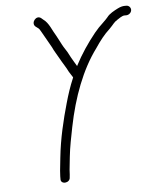

<svg xmlns="http://www.w3.org/2000/svg" viewBox="-51 -679 618 786"><g transform="rotate(-5 258.0 -286.0)"><path d="M515.6 -616C516.7 -626.6 508.2 -636 497.7 -636H490.7C482 -636 472.4 -633.3 461.8 -628C445.9 -619.8 426.7 -609.9 416.5 -596C413.4 -592 406.7 -585 396.3 -575C383.7 -563.7 371.8 -551 360.3 -537C328.6 -497.6 299.9 -455.2 275.9 -409C275.8 -408 275.8 -408 275.7 -407C268.7 -419.5 260.3 -431.8 252.7 -446L241.1 -468C236.5 -475.3 231.6 -483 226.5 -491C217.5 -506 210.6 -522.3 201.4 -538C186.6 -561 176.7 -593.2 153.8 -609L145.6 -616C126.1 -631 102 -599.7 119.2 -584L128.5 -577C132.9 -574.3 136.7 -569.7 140 -563C153.3 -538.3 166.6 -517.6 179.7 -493C186.8 -476.6 197.5 -461.4 205.7 -446C215.9 -427 230.9 -405.5 239.6 -387L255 -363C254.2 -361.7 253.8 -360.3 253.6 -359C239.9 -326.7 229.7 -295.6 219.9 -261C200.6 -193.3 182.4 -118.4 174.2 -40L168.6 13C167.9 20.3 167.4 28 167.2 36L167.2 46C164.5 71.5 206 68.2 205.5 43L206.6 32C206.6 26 206.9 19.7 207.6 13L213.2 -40C217.4 -80.2 226.3 -122.5 233.9 -161C258.1 -282 299.5 -391.9 359.6 -473C379 -501.9 397.3 -526.1 421.4 -548C438.8 -565.4 441 -572.7 456 -582C463.1 -586.4 476.8 -597 486.6 -597H493.6C504.1 -597 514.5 -605.4 515.6 -616Z"/></g></svg>

Font: Just Breathe
Style: Obl2
Weight: 400
Foundry: Cannot Into Space Fonts
Version: Version 0.72